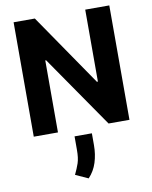

<svg xmlns="http://www.w3.org/2000/svg" viewBox="-108 -806 951 1202"><g transform="rotate(-10 367.5 -205.0)"><path d="M671.5 -727.3V0H538.7L222.3 -457.7H217V0H63.2V-727.3H198.2L512.1 -269.9H518.5V-727.3ZM425.1 42.3V117.9Q425.1 176.1 408.9 227.3Q392.8 278.4 356.5 316.8L275.9 280.2Q276.3 279.8 276.6 278.8Q293 245 304.2 212.5Q315.3 180 315 126.1V42.3Z"/></g></svg>

Font: Inter UI
Style: Bold
Weight: 700
Designer: Rasmus Andersson
Foundry: rsms
Version: 3.2;8d6f07862